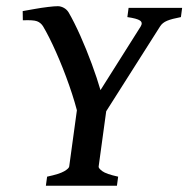

<svg xmlns="http://www.w3.org/2000/svg" viewBox="-20 -591 600 611"><path d="M559.6 -565.9 555.7 -536.6Q526.9 -531.2 511.7 -524.9Q496.6 -518.6 489.3 -506.8L305.2 -216.8H230.5Q219.7 -263.7 200.2 -319.3Q180.7 -375 158.2 -425.5Q135.7 -476.1 116.7 -507.8Q109.4 -519 97.7 -523.4Q85.9 -527.8 52.7 -526.4L52.2 -555.7Q68.8 -558.6 90.6 -562.5Q112.3 -566.4 132.6 -568.8Q152.8 -571.3 164.1 -571.3Q173.3 -571.3 182.9 -566.2Q192.4 -561 198.2 -551.8Q215.8 -521.5 235.4 -477.8Q254.9 -434.1 272 -387.7Q289.1 -341.3 299.8 -304.2L427.7 -506.8Q435.1 -519 425.5 -525.6Q416 -532.2 385.3 -536.6L389.2 -565.9ZM356 -28.8 352.1 0H126L129.9 -28.8Q168.9 -37.1 184.1 -45.9Q199.2 -54.7 200.2 -61L231 -286.1H324.7L293.9 -61Q293 -55.7 305.4 -46.4Q317.9 -37.1 356 -28.8Z"/></svg>

Font: Dai Banna SIL Medium
Style: Italic
Weight: 500
Italic angle: -11°
Designer: Victor Gaultney
Foundry: SIL International
Version: Version 4.000